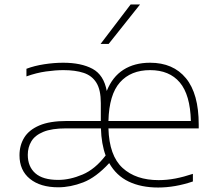

<svg xmlns="http://www.w3.org/2000/svg" viewBox="-20 -828 960 857"><path d="M240 8Q160 8 113.5 -29.8Q67 -67.5 67 -135Q67 -179 88 -213.5Q109 -248 155.5 -268Q202 -288 279 -288H430V-368Q430 -427 410.2 -458.8Q390.5 -490.5 353.2 -502.8Q316 -515 263 -515Q228 -515 185.2 -509Q142.5 -503 98 -487V-521Q133.5 -534.5 177.2 -541.2Q221 -548 262 -548Q342.5 -548 393 -520.8Q443.5 -493.5 456.5 -422Q481.5 -485 530.8 -516.5Q580 -548 650 -548Q753 -548 810 -478.8Q867 -409.5 867 -272V-255H464Q467.5 -133 527 -78.5Q586.5 -24 688 -24Q725 -24 762.8 -31.2Q800.5 -38.5 841 -52V-18Q761.5 9 686 9Q610 9 554.5 -17.5Q499 -44 467.5 -100Q408.5 -36 351.5 -14Q294.5 8 240 8ZM650 -515Q564 -515 515.5 -460.5Q467 -406 464 -288H832Q829 -405 782.5 -460Q736 -515 650 -515ZM240 -25Q292 -25 348.2 -48.8Q404.5 -72.5 451.5 -134Q432.5 -185.5 430.5 -255H275Q211 -255 173.5 -239.5Q136 -224 120 -197.2Q104 -170.5 104 -137Q104 -84.5 137.5 -54.8Q171 -25 240 -25ZM429 -632 563 -808H605L465 -632Z"/></svg>

Font: Encode Sans Expanded Expanded Thin
Style: Regular
Weight: 100
Width: 7
Designer: Multiple Designers
Foundry: Impallari Type
Version: Version 3.000; ttfautohint (v1.8.3) -l 8 -r 50 -G 200 -x 14 